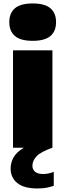

<svg xmlns="http://www.w3.org/2000/svg" viewBox="-20 -834 369 1084"><path d="M53.5 0V-550H276V0ZM164.5 -603.5Q96 -603.5 64.2 -630.8Q32.5 -658 32.5 -709Q32.5 -760 64.2 -787.2Q96 -814.5 164.5 -814.5Q233 -814.5 264.8 -787.2Q296.5 -760 296.5 -709Q296.5 -658 264.8 -630.8Q233 -603.5 164.5 -603.5ZM191 230Q115 230 77.5 199.2Q40 168.5 40 117.5Q40 84.5 56 55.5Q72 26.5 111.2 2.2Q150.5 -22 220 -40L276 0Q209.5 23.5 186.2 48.5Q163 73.5 163 102Q163 123 178.2 135.8Q193.5 148.5 224.5 148.5Q236.5 148.5 251.5 145.8Q266.5 143 283.5 136V215Q264 221.5 242.8 225.8Q221.5 230 191 230Z"/></svg>

Font: Encode Sans SmExp Black
Style: Regular
Weight: 900
Width: 6
Designer: Multiple Designers
Foundry: Impallari Type
Version: Version 3.002; ttfautohint (v1.8.3) -l 8 -r 50 -G 200 -x 14 